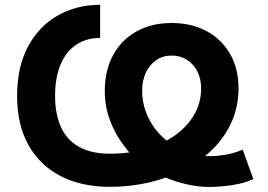

<svg xmlns="http://www.w3.org/2000/svg" viewBox="-20 -757 1099 788"><path d="M839.2 10.3Q794.6 10.3 748.6 -0.1Q702.6 -10.5 658.5 -28.6Q614.4 -46.7 575 -70.2Q529.4 -106.2 491.8 -154.8Q454.3 -203.3 432.1 -261.3Q410 -319.3 410 -383.7Q410 -468.1 444.2 -530.8Q478.4 -593.5 540.3 -628Q602.2 -662.6 684.2 -662.6Q766.6 -662.6 828.4 -629Q890.1 -595.4 924.5 -535.3Q958.9 -475.2 958.9 -394.7Q958.9 -320.8 931.2 -258.1Q903.6 -195.3 854 -145.8Q804.3 -96.2 738 -61.5Q671.7 -26.8 593.6 -8.5Q515.5 9.8 431.3 9.8Q314.6 9.8 229 -34.3Q143.4 -78.3 96.8 -161.8Q50.2 -245.2 50.2 -363.3Q50.2 -482.3 95 -566Q139.8 -649.7 217.1 -693.5Q294.4 -737.3 391 -737.3V-601.4Q335.4 -601.4 293.8 -574.1Q252.2 -546.8 229.2 -493.6Q206.1 -440.4 206.1 -363.3Q206.1 -288 230.4 -235Q254.7 -181.9 304.6 -154.1Q354.6 -126.2 431.3 -126.2Q512.3 -126.2 580.6 -146.2Q648.8 -166.2 699.2 -202.2Q749.6 -238.3 777.5 -287.4Q805.4 -336.5 805.4 -394.7Q805.4 -434.4 789.6 -464.6Q773.9 -494.7 746.7 -511.9Q719.4 -529 684.2 -529Q648.8 -529 621.7 -510.6Q594.5 -492.2 579 -459.8Q563.5 -427.3 563.5 -384.7Q563.5 -332.3 584.2 -284.3Q604.9 -236.2 642.4 -199.2Q679.9 -162.2 730 -142.3Q753.2 -125.4 780.1 -120.8Q807 -116.1 840.3 -116.1Q869.6 -116.1 903.7 -121.5Q937.8 -127 976.1 -142.7L1019.8 -21.9Q993.8 -9.8 961.7 -2.7Q929.6 4.3 897.5 7.3Q865.3 10.3 839.2 10.3Z"/></svg>

Font: GitLab Sans
Style: Regular
Weight: 400
Designer: Rasmus Andersson
Foundry: Modifications by GitLab B.V., manufactured by rsms
Version: Version 4.000;git-c8fb6b7